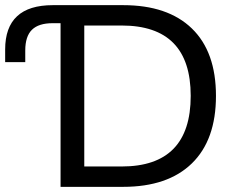

<svg xmlns="http://www.w3.org/2000/svg" viewBox="-20 -725 917 745"><path d="M215 0V-635H184Q130 -635 104 -609.5Q78 -584 78 -529V-484H0V-533Q0 -705 185 -705H458Q631 -705 724.5 -614.5Q818 -524 818 -353Q818 -182 724.5 -91Q631 0 458 0ZM307 -79H452Q720 -79 720 -353Q720 -626 452 -626H307Z"/></svg>

Font: Nunito Sans Medium
Style: Regular
Weight: 500
Designer: Vernon Adams
Foundry: Vernon Adams
Version: Version 3.101; ttfautohint (v1.8.4.7-5d5b);gftools[0.9.27]